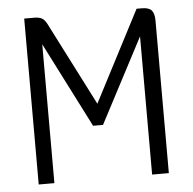

<svg xmlns="http://www.w3.org/2000/svg" viewBox="-48 -683 734 732"><g transform="rotate(-5 319.0 -317.5)"><path d="M521 -635Q548 -635 558.5 -623Q569 -611 569 -584V0H505V-567H525L335 -205H297L118 -557H131V0H71V-635H109Q130 -635 141 -627.5Q152 -620 162 -598L332 -265H309L501 -635Z"/></g></svg>

Font: Gemunu Libre ExtraLight Light
Style: Regular
Weight: 300
Version: Version 1.100